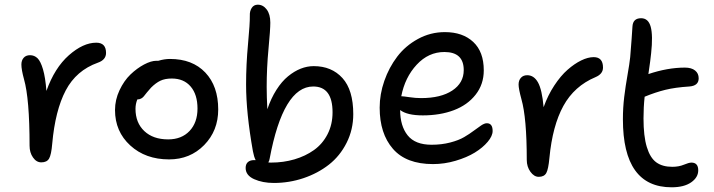

<svg xmlns="http://www.w3.org/2000/svg" viewBox="-20 -732 3063 824"><path d="M157.2 -35.2Q136.2 -35.2 121.6 -56.2Q106.9 -77.1 106.9 -106.9Q106.9 -308.1 83 -392.1Q71.8 -433.1 71.8 -455.1Q71.8 -472.7 81.5 -483.9Q91.3 -495.1 108.9 -495.1Q127.4 -495.1 140.9 -482.2Q154.3 -469.2 164.6 -434.3Q174.8 -399.4 179.2 -341.8Q214.4 -440.9 275.6 -494.9Q336.9 -548.8 393.1 -548.8Q435.1 -548.8 435.1 -504.9Q435.1 -475.1 399.9 -462.9Q307.1 -429.7 262 -343.8Q216.8 -257.8 204.1 -115.2Q200.2 -67.9 190.7 -51.5Q181.2 -35.2 157.2 -35.2Z M705.6 -47.9Q604.5 -47.9 539.1 -107.7Q473.6 -167.5 473.6 -259.8Q473.6 -303.7 492.9 -344.7Q512.2 -385.7 540 -412.4Q567.9 -439 598.1 -455.1Q628.4 -471.2 651.4 -471.2H659.7Q685.5 -479 709.5 -479Q805.7 -479 861.1 -420.7Q916.5 -362.3 916.5 -262.2Q916.5 -170.9 856.2 -109.4Q795.9 -47.9 705.6 -47.9ZM561.5 -265.1Q561.5 -205.1 599.4 -169.4Q637.2 -133.8 701.7 -133.8Q759.3 -133.8 793.5 -169.9Q827.6 -206.1 827.6 -266.1Q827.6 -326.2 798.3 -360.6Q769 -395 717.3 -395Q688 -395 668.2 -385.5Q648.4 -376 628.4 -356Q619.6 -346.7 610.6 -335.4Q601.6 -324.2 597.2 -318.6Q592.8 -313 585.7 -309.1Q578.6 -305.2 569.3 -305.2Q561.5 -285.6 561.5 -265.1Z M1155.3 53.2Q1106.9 53.2 1070.6 36.9Q1034.2 20.5 1034.2 -11.2Q1034.2 -27.8 1043.9 -36.4Q1053.7 -44.9 1070.3 -44.9H1077.1Q1069.8 -59.1 1065.4 -83Q1036.1 -247.6 1036.1 -369.1Q1036.1 -454.6 1044.4 -543Q1052.7 -631.3 1052.2 -665Q1051.3 -684.1 1060.3 -698Q1069.3 -711.9 1086.4 -711.9Q1108.9 -711.9 1124.5 -691.4Q1140.1 -670.9 1140.1 -634.8Q1140.1 -604.5 1132.3 -522.2Q1124.5 -439.9 1124.5 -358.9Q1124.5 -315.9 1127.4 -263.2Q1143.1 -310.1 1166.3 -346.4Q1189.5 -382.8 1216.1 -404.5Q1242.7 -426.3 1270.5 -437.3Q1298.3 -448.2 1326.2 -448.2Q1403.3 -448.2 1449.7 -397Q1496.1 -345.7 1496.1 -242.2Q1496.1 -175.8 1467.5 -119.1Q1439 -62.5 1391.6 -25.4Q1344.2 11.7 1282.7 32.5Q1221.2 53.2 1155.3 53.2ZM1137.2 -50.8Q1135.7 -40.5 1131.3 -35.2Q1135.3 -34.2 1143.1 -34.2Q1196.3 -34.2 1243.7 -48.1Q1291 -62 1327.6 -88.1Q1364.3 -114.3 1385.7 -156Q1407.2 -197.8 1407.2 -250Q1407.2 -360.8 1324.2 -360.8Q1195.3 -360.8 1137.2 -50.8Z M1838.4 -27.8Q1723.1 -27.8 1666.3 -93.3Q1609.4 -158.7 1609.4 -270Q1609.4 -327.6 1629.4 -385Q1649.4 -442.4 1684.8 -489Q1720.2 -535.6 1773.9 -564.9Q1827.6 -594.2 1889.2 -594.2Q1965.8 -594.2 2011 -552Q2056.2 -509.8 2056.2 -430.2Q2056.2 -370.1 2021.2 -325.7Q1986.3 -281.2 1927.5 -259Q1868.7 -236.8 1794.4 -236.8Q1727.1 -236.8 1697.3 -259.8Q1697.3 -191.4 1729.5 -151.1Q1761.7 -110.8 1832 -110.8Q1875.5 -110.8 1912.1 -120.4Q1948.7 -129.9 1971.9 -143.6Q1995.1 -157.2 2012.9 -170.7Q2030.8 -184.1 2044.9 -193.6Q2059.1 -203.1 2069.3 -203.1Q2094.2 -203.1 2094.2 -169.9Q2094.2 -148.4 2073 -123.3Q2051.8 -98.1 2017.6 -77.1Q1983.4 -56.2 1935.3 -42Q1887.2 -27.8 1838.4 -27.8ZM1705.1 -318.8Q1710.9 -318.8 1737.1 -314.9Q1763.2 -311 1787.1 -311Q1872.1 -311 1921.1 -343.5Q1970.2 -376 1970.2 -431.2Q1970.2 -508.8 1887.2 -508.8Q1818.8 -508.8 1768.3 -454.3Q1717.8 -399.9 1702.1 -318.8Z M2292 26.9Q2272 26.9 2256.3 5.1Q2240.7 -16.6 2240.7 -45.9Q2240.7 -226.1 2217.8 -306.2Q2205.6 -351.1 2205.6 -369.1Q2205.6 -387.2 2215.6 -398.2Q2225.6 -409.2 2242.7 -409.2Q2271.5 -409.2 2288.8 -378.4Q2306.2 -347.7 2313 -272Q2331.1 -322.8 2358.6 -364.7Q2386.2 -406.7 2415.8 -432.6Q2445.3 -458.5 2474.4 -472.7Q2503.4 -486.8 2527.8 -486.8Q2567.9 -486.8 2567.9 -441.9Q2567.9 -414.6 2535.6 -400.9Q2444.8 -362.8 2397.9 -277.6Q2351.1 -192.4 2337.9 -54.2Q2333.5 -5.9 2324.5 10.5Q2315.4 26.9 2292 26.9Z M2862.3 71.8Q2653.3 71.8 2653.3 -220.2Q2653.3 -269 2658.9 -315.7Q2664.6 -362.3 2673.1 -410.4Q2681.6 -458.5 2684.6 -486.8Q2688 -522.9 2690.7 -564.9Q2693.4 -606.9 2694.3 -618.2Q2696.3 -653.8 2731.4 -653.8Q2762.7 -653.8 2772.7 -616.7Q2782.7 -579.6 2774.4 -502.9Q2772 -477.1 2762.7 -414.1Q2845.2 -441.9 2919.4 -441.9Q2947.8 -441.9 2963.1 -429.4Q2978.5 -417 2978.5 -396Q2978.5 -363.8 2938.5 -360.8Q2877.4 -356.9 2835 -346.4Q2792.5 -335.9 2746.6 -316.9Q2741.7 -272 2741.7 -224.1Q2741.7 -147.5 2755.9 -101.1Q2770 -54.7 2796.4 -35.4Q2822.8 -16.1 2865.2 -16.1Q2893.1 -16.1 2914.8 -25.1Q2936.5 -34.2 2947.3 -34.2Q2976.6 -34.2 2976.6 -1Q2976.6 29.3 2946.3 50.5Q2916 71.8 2862.3 71.8Z"/></svg>

Font: Shantell Sans Irregular Bouncy
Style: Regular
Weight: 400
Designer: Stephen Nixon, Anya Danilova, Shantell Martin
Foundry: Arrow Type
Version: Version 1.006;[9816181b4]